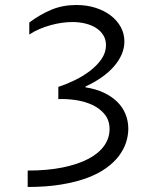

<svg xmlns="http://www.w3.org/2000/svg" viewBox="-20 -745 622 765"><path d="M475.6 -580.1Q475.6 -553.2 464.6 -527.8Q453.6 -502.4 433.3 -479.5Q413.1 -456.5 384.5 -436.5Q356 -416.5 320.8 -400.4V-397Q362.3 -390.6 394 -375.5Q425.8 -360.4 447.5 -338.9Q469.2 -317.4 480.2 -290Q491.2 -262.7 491.2 -231.9Q491.2 -205.1 482.2 -177.2Q473.1 -149.4 453.6 -123.5Q434.1 -97.7 402.8 -75.2Q371.6 -52.7 327.1 -36.1Q282.7 -19.5 223.9 -9.8Q165 0 90.3 0V-65.4Q169.4 -65.4 230.2 -77.9Q291 -90.3 332.5 -112.3Q374 -134.3 395.3 -164.6Q416.5 -194.8 416.5 -230.5Q416.5 -265.6 397.2 -289.3Q377.9 -313 348.1 -326.9Q318.4 -340.8 282.2 -346.2Q246.1 -351.6 212.4 -350.1V-398.9Q243.2 -408.7 276.6 -424.8Q310.1 -440.9 338.1 -462.2Q366.2 -483.4 384.3 -509.5Q402.3 -535.6 402.3 -565.4Q402.3 -587.4 391.8 -604.5Q381.3 -621.6 363.3 -633.3Q345.2 -645 320.8 -651.1Q296.4 -657.2 268.6 -657.2Q248.5 -657.2 226.1 -654.1Q203.6 -650.9 180.9 -644.5Q158.2 -638.2 136.5 -628.9Q114.7 -619.6 96.7 -607.4V-655.3Q139.6 -687.5 184.8 -706.3Q230 -725.1 284.2 -725.1Q325.2 -725.1 360.1 -714.1Q395 -703.1 420.7 -683.6Q446.3 -664.1 460.9 -637.7Q475.6 -611.3 475.6 -580.1Z"/></svg>

Font: Proza Libre
Style: Light
Weight: 300
Designer: Jasper de Waard
Foundry: Jasper de Waard
Version: Version 1.000; ttfautohint (v1.4.1.8-43bc)